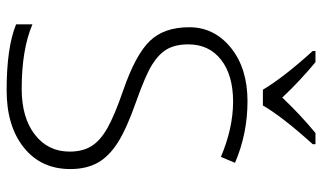

<svg xmlns="http://www.w3.org/2000/svg" viewBox="-218 -753 981 585"><g transform="rotate(90 272.5 -460.5)"><path d="M419.4 -931.2V-922.9Q336.4 -831.1 301.3 -771H253.4Q214.8 -835.4 135.3 -922.9V-931.2H169.4Q226.1 -884.3 277.3 -830.1Q329.1 -884.8 385.3 -931.2ZM251 -36.1Q338.4 -36.1 390.1 -76.2Q441.9 -116.2 441.9 -182.1Q441.9 -222.2 425 -249Q408.2 -275.9 369.6 -297.6Q331.1 -319.3 255.9 -345.2Q147 -382.8 105 -426.3Q63 -469.7 63 -546.4Q63 -623 125.7 -673.6Q188.5 -724.1 288.1 -724.1Q387.7 -724.1 476.1 -686L458 -643.1Q370.1 -680.2 289.6 -680.2Q209 -680.2 162.1 -643.6Q115.2 -606.9 115.2 -543.9Q115.2 -504.9 129.6 -479.5Q144 -454.1 176.8 -433.6Q209.5 -413.1 290.5 -384.5Q371.6 -356 414.1 -329.1Q456.5 -302.2 475.8 -267.8Q495.1 -233.4 495.1 -184.1Q495.1 -95.2 429.7 -42.7Q364.3 9.8 254.9 9.8Q124.5 9.8 54.2 -19V-68.8Q130.4 -36.1 251 -36.1Z"/></g></svg>

Font: Open Sans Hebrew Light
Style: Regular
Weight: 300
Foundry: Ascender Corporation, Yanek Iontef
Version: Version 2.001;PS 002.001;hotconv 1.0.70;makeotf.lib2.5.58329